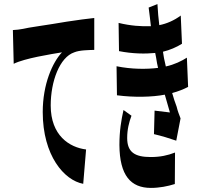

<svg xmlns="http://www.w3.org/2000/svg" viewBox="-20 -848 1010 939"><path d="M43 -701 47 -536C101 -563 229 -583 283 -592C237 -543 189 -437 189 -300C189 -87 294 34 387 51L401 -117C320 -127 228 -185 228 -332C228 -451 272 -568 343 -592C369 -603 413 -603 441 -604V-760C408 -757 361 -750 306 -742C214 -726 120 -714 87 -706C78 -704 62 -702 43 -701Z M560 -736 562 -598C627 -585 690 -584 739 -589C742 -575 745 -559 748 -539L753 -516C697 -509 624 -509 550 -524L552 -382C635 -371 724 -373 786 -385C794 -357 802 -328 811 -298L736 -307L733 -192C768 -184 814 -170 842 -160L863 -269C856 -288 849 -304 844 -326C836 -346 829 -369 822 -393C852 -401 879 -412 900 -423L894 -566C869 -550 833 -532 791 -523C788 -538 785 -552 782 -564C780 -574 779 -585 777 -595C810 -603 843 -617 870 -634L864 -772C832 -748 795 -732 759 -725C755 -757 752 -791 750 -828L707 -811C711 -779 715 -749 718 -720C671 -718 617 -722 560 -736ZM564 -139C565 11 620 71 718 71C760 71 800 63 835 52L836 -102C800 -88 764 -80 717 -80C639 -80 602 -104 602 -173C602 -215 611 -250 623 -282L584 -310C573 -261 564 -208 564 -139Z"/></svg>

Font: 寒蝉无机体 CompactMedium
Style: Regular
Weight: 500
Width: 3
Designer: ChillTanhei {Warren2060}; 
Source Han Sans {Ryoko NISHIZUKA 西塚涼子 (kana, bopomofo & ideographs); Paul D. Hunt (Latin, Gre
Foundry: ChillType&Adobe
Version: Version 1.000;Glyphs 3.1.1 (3135)